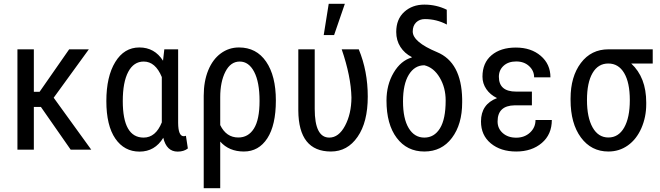

<svg xmlns="http://www.w3.org/2000/svg" viewBox="-20 -788 3473 1011"><path d="M158.2 -225.1V0H71.8V-528.3H158.2V-304.7H188.5L344.2 -528.3H447.8L262.7 -273.4L460.4 0H352.1L195.3 -225.1Z M626.5 -255.9Q626.5 -63.5 736.3 -63.5Q799.8 -63.5 832 -143.6V-382.3Q798.3 -463.9 736.8 -463.9Q684.1 -463.9 655.3 -409.7Q626.5 -355.5 626.5 -255.9ZM918 -528.3V-141.1Q918.5 -70.8 947.3 -70.8Q954.1 -70.8 959 -73.2L969.2 -6.3Q948.2 10.3 915.5 10.3Q856.9 10.3 839.8 -62.5Q795.4 10.3 714.8 10.3Q634.3 10.3 587.2 -58.3Q540 -127 540 -255.9Q540 -384.8 586.9 -461.4Q633.8 -538.1 713.9 -538.1Q793.9 -538.1 838.4 -468.3L845.2 -528.3Z M1234.9 -64Q1287.6 -64 1317.1 -111.1Q1346.7 -158.2 1346.7 -256.8Q1346.7 -355.5 1318.4 -409.7Q1290 -463.9 1242.2 -463.9Q1194.3 -463.9 1167 -410.6Q1139.6 -357.4 1139.6 -275.9V-129.4Q1171.4 -64 1234.9 -64ZM1238.3 -538.1Q1330.1 -538.1 1381.3 -463.4Q1432.6 -388.7 1432.6 -258.8Q1432.6 -128.9 1387.5 -59.6Q1342.3 9.8 1264.2 9.8Q1186 9.8 1139.6 -42.5V203.1H1052.7V-283.7Q1052.7 -359.9 1076.4 -417.7Q1100.1 -475.6 1142.6 -506.8Q1185.1 -538.1 1238.3 -538.1Z M1637.2 -528.3V-214.4Q1637.2 -63.5 1713.9 -63.5Q1763.7 -63.5 1796.9 -126Q1830.1 -188.5 1830.6 -274.4Q1828.1 -386.2 1779.3 -528.3H1869.1Q1916.5 -414.1 1916.5 -279.3Q1916.5 -144.5 1862.8 -67.4Q1809.6 9.8 1722.7 9.8Q1552.2 9.8 1550.8 -206.1V-528.3ZM1710.9 -768.1H1795.9L1739.3 -603.5H1684.6Z M2326.7 -258.8Q2326.7 -326.7 2295.2 -379.6Q2263.7 -432.6 2214.4 -444.3Q2163.1 -444.3 2132.6 -394.5Q2102.1 -344.7 2102.1 -253.9Q2102.1 -163.1 2132.1 -113.3Q2162.1 -63.5 2214.4 -63.5Q2266.6 -63.5 2296.6 -112.1Q2326.7 -160.6 2326.7 -258.8ZM2333 -658.7Q2278.8 -687.5 2217.3 -687.5Q2189 -687.5 2171.1 -669.9Q2153.3 -652.3 2153.3 -622.1Q2153.3 -566.9 2281.5 -513.4Q2409.7 -460 2413.6 -267.1V-248.5Q2413.6 -133.3 2359.6 -61.8Q2305.7 9.8 2214.4 9.8Q2123 9.8 2069.1 -61.8Q2015.1 -133.3 2015.1 -258.8Q2015.1 -341.3 2052.7 -405Q2090.3 -468.8 2148.4 -485.4L2147.9 -487.8Q2110.4 -506.8 2088.4 -541Q2066.4 -575.2 2066.4 -619.6Q2066.4 -687 2108.6 -725.3Q2150.9 -763.7 2214.4 -763.7Q2277.8 -763.7 2332.5 -736.8Z M2600.1 -148.4Q2600.1 -111.3 2627.4 -87.2Q2654.8 -63 2698.2 -63Q2741.7 -63 2770.8 -89.8Q2799.8 -116.7 2799.8 -156.2H2885.7Q2885.7 -80.1 2833 -35.2Q2780.3 9.8 2698.2 9.8Q2616.2 9.8 2564.5 -33Q2512.7 -75.7 2512.7 -148.4Q2512.7 -239.3 2597.2 -271.5Q2561 -289.1 2540.8 -318.8Q2520.5 -348.6 2520.5 -384.3Q2520.5 -457 2568.4 -497.3Q2616.2 -537.6 2696.3 -537.6Q2776.4 -537.6 2827.4 -493.9Q2878.4 -450.2 2878.4 -380.9H2792.5Q2792.5 -415.5 2766.1 -439.9Q2739.7 -464.4 2698.2 -464.4Q2656.7 -464.4 2631.8 -441.7Q2606.9 -418.9 2606.9 -383.8Q2606.9 -305.7 2697.3 -305.7H2780.8V-233.4H2689.9Q2600.1 -231.9 2600.1 -148.4Z M3100.1 -403.3Q3070.8 -353 3070.8 -261.2Q3070.8 -169.4 3100.6 -116.7Q3130.4 -64 3183.6 -64Q3236.8 -64 3266.6 -116.2Q3296.4 -168.5 3296.4 -260.7Q3296.4 -353 3266.6 -403.3Q3236.8 -453.6 3183.1 -453.6Q3129.4 -453.6 3100.1 -403.3ZM3417 -453.6H3303.7Q3382.8 -380.4 3382.8 -248.5V-239.7Q3382.8 -171.4 3357.2 -113Q3331.5 -54.7 3286.4 -22.5Q3241.2 9.8 3183.6 9.8Q3093.3 9.8 3038.8 -64.2Q2984.4 -138.2 2984.4 -261.7V-269Q2984.4 -384.3 3038.6 -456.3Q3092.8 -528.3 3184.1 -528.3H3417Z"/></svg>

Font: RobotoCondensed-Regular
Style: Regular
Weight: 400
Designer: Google
Version: Version 2.001201; 2014